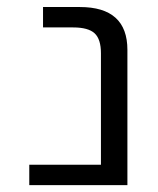

<svg xmlns="http://www.w3.org/2000/svg" viewBox="-20 -540 462 560"><path d="M65.4 0V-59.6H274.4V-384.8Q274.4 -425.8 255.9 -442.9Q237.3 -460 193.4 -460H105.5V-519.5H212.9Q351.6 -519.5 351.6 -394.5V0Z"/></svg>

Font: GenEi M Gothic v2 Regular
Style: Regular
Weight: 400
Version: Version 2.0